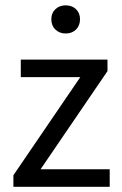

<svg xmlns="http://www.w3.org/2000/svg" viewBox="-20 -714 465 734"><path d="M31.2 0V-44L286.9 -419.1H59.5V-486.1H390.9V-442.1L135.2 -67H399.4V0ZM231 -586Q207.4 -586 191.8 -601Q176.2 -616 176.2 -640.4Q176.2 -664.2 191.8 -678.9Q207.4 -693.6 231 -693.6Q255.3 -693.6 270.6 -678.9Q285.9 -664.2 285.9 -640.4Q285.9 -616 270.6 -601Q255.3 -586 231 -586Z"/></svg>

Font: SourceSans3VF
Style: Regular
Weight: 200
Designer: Paul D. Hunt
Foundry: Adobe
Version: Version 3.052;hotconv 1.1.0;makeotfexe 2.6.0